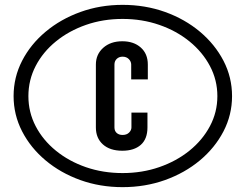

<svg xmlns="http://www.w3.org/2000/svg" viewBox="-20 -763 996 791"><path d="M485 8Q578 8 659.8 -21.2Q741.5 -50.5 803.5 -102.2Q865.5 -154 900.8 -222Q936 -290 936 -367Q936 -444.5 900.8 -512.5Q865.5 -580.5 803.5 -632.5Q741.5 -684.5 659.8 -713.8Q578 -743 485 -743Q392.5 -743 311 -713.5Q229.5 -684 167.8 -632.2Q106 -580.5 71 -512.5Q36 -444.5 36 -367Q36 -290 71 -222Q106 -154 167.8 -102.2Q229.5 -50.5 310.8 -21.2Q392 8 485 8ZM485 -50Q404.5 -50 334.2 -74.2Q264 -98.5 210.5 -142Q157 -185.5 127 -243Q97 -300.5 97 -367Q97 -433.5 127 -491.2Q157 -549 210.5 -592.5Q264 -636 334.2 -660.5Q404.5 -685 485 -685Q565.5 -685 636.2 -660.5Q707 -636 760.8 -592.2Q814.5 -548.5 845 -490.8Q875.5 -433 875.5 -367Q875.5 -301 845 -243.5Q814.5 -186 760.8 -142.5Q707 -99 636.2 -74.5Q565.5 -50 485 -50ZM484 -142Q532.5 -142 560 -166.2Q587.5 -190.5 587.5 -238V-299H521.5V-238Q521.5 -226.5 511.8 -216.8Q502 -207 485 -207Q470 -207 460.8 -215.2Q451.5 -223.5 451.5 -238V-497Q451.5 -511.5 461 -520.5Q470.5 -529.5 485 -529.5Q501 -529.5 510.8 -519.5Q520.5 -509.5 520.5 -497V-436H589V-497Q589 -541.5 560 -567.2Q531 -593 484 -593Q435.5 -593 405.2 -566Q375 -539 375 -497V-238Q375 -194 404 -168Q433 -142 484 -142Z"/></svg>

Font: League Gothic SemiExpanded
Style: Regular
Weight: 400
Width: 6
Designer: The League of Moveable Type
Version: Version 1.600; ttfautohint (v1.8.3)